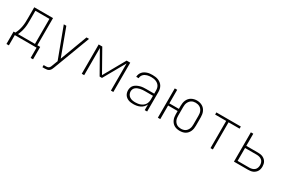

<svg xmlns="http://www.w3.org/2000/svg" viewBox="88 -1632 4324 2950"><g transform="rotate(30 2250.0 -157.5)"><path d="M107 182H64V-38H95Q113 -71 124.5 -106Q136 -141 142.5 -177.5Q149 -214 150.5 -251Q152 -288 152 -325V-520H485V-38H536V182H493V0H107ZM443 -38V-482H194V-325Q194 -288 193 -251.5Q192 -215 186 -178.5Q180 -142 169 -106.5Q158 -71 142 -38Z M721 215V177H765Q778 177 791.5 173.5Q805 170 815 160.5Q825 151 830.5 138.5Q836 126 841 113V112Q841 112 841 112Q841 112 841 112L877 18L676 -520H721L899 -39L1079 -520H1124L881 125Q874 144 865 162.5Q856 181 840.5 194Q825 207 805 211Q785 215 765 215Z M1295 0V-520H1359L1575 -137L1791 -520H1855V0H1812V-482L1596 -100H1554L1338 -482V0Z M2213 8Q2191 8 2169.5 5.5Q2148 3 2127.5 -4.5Q2107 -12 2089.5 -25Q2072 -38 2060 -56Q2048 -74 2042.5 -95Q2037 -116 2037 -138Q2037 -164 2046 -189.5Q2055 -215 2074 -233Q2093 -251 2117 -262.5Q2141 -274 2166.5 -281Q2192 -288 2218 -290Q2244 -292 2270 -292H2412V-348Q2412 -369 2407.5 -389Q2403 -409 2392 -426.5Q2381 -444 2364.5 -456.5Q2348 -469 2329 -476.5Q2310 -484 2289.5 -487Q2269 -490 2248 -490Q2230 -490 2211.5 -488Q2193 -486 2175.5 -481Q2158 -476 2141.5 -467Q2125 -458 2112.5 -444.5Q2100 -431 2093 -414Q2086 -397 2086 -378H2043Q2043 -402 2051.5 -424.5Q2060 -447 2075.5 -465.5Q2091 -484 2111.5 -496Q2132 -508 2154.5 -515.5Q2177 -523 2201 -525.5Q2225 -528 2248 -528Q2274 -528 2300 -524.5Q2326 -521 2350 -511.5Q2374 -502 2395 -485.5Q2416 -469 2429.5 -447Q2443 -425 2449 -399.5Q2455 -374 2455 -348V0H2412V-101Q2400 -73 2378.5 -51Q2357 -29 2330 -16Q2303 -3 2273 2.5Q2243 8 2213 8ZM2225 -30Q2248 -30 2271.5 -33.5Q2295 -37 2316.5 -45.5Q2338 -54 2357 -68Q2376 -82 2388.5 -101Q2401 -120 2406.5 -143Q2412 -166 2412 -189V-254H2270Q2250 -254 2229.5 -252.5Q2209 -251 2188.5 -246.5Q2168 -242 2148.5 -234.5Q2129 -227 2113 -214Q2097 -201 2088.5 -182Q2080 -163 2080 -142Q2080 -116 2092 -92.5Q2104 -69 2125.5 -54.5Q2147 -40 2173 -35Q2199 -30 2225 -30Z M3035 8Q3010 8 2985.5 3Q2961 -2 2939.5 -14Q2918 -26 2901.5 -45Q2885 -64 2875 -87Q2865 -110 2861 -134.5Q2857 -159 2857 -184V-241H2688V0H2645V-520H2688V-279H2857V-336Q2857 -361 2861 -385.5Q2865 -410 2875 -433Q2885 -456 2901.5 -475Q2918 -494 2940 -506Q2962 -518 2986 -524Q3010 -530 3035 -530Q3060 -530 3084.5 -524Q3109 -518 3130.5 -506Q3152 -494 3168.5 -475Q3185 -456 3195 -433Q3205 -410 3209 -385.5Q3213 -361 3213 -336V-184Q3213 -159 3209 -134.5Q3205 -110 3195 -87Q3185 -64 3168.5 -45Q3152 -26 3130.5 -14Q3109 -2 3084.5 3Q3060 8 3035 8ZM3035 -30Q3055 -30 3074 -34.5Q3093 -39 3109.5 -49Q3126 -59 3138 -74.5Q3150 -90 3157.5 -108Q3165 -126 3167.5 -145Q3170 -164 3170 -184V-336Q3170 -356 3167.5 -375.5Q3165 -395 3157.5 -413Q3150 -431 3137.5 -446.5Q3125 -462 3108 -471.5Q3091 -481 3072 -485.5Q3053 -490 3033 -490Q3014 -490 2995 -485.5Q2976 -481 2960 -470.5Q2944 -460 2932 -444.5Q2920 -429 2912.5 -411.5Q2905 -394 2902.5 -374.5Q2900 -355 2900 -336V-184Q2900 -164 2902.5 -145Q2905 -126 2912.5 -108Q2920 -90 2932.5 -74.5Q2945 -59 2961 -49Q2977 -39 2996.5 -34.5Q3016 -30 3035 -30Z M3579 0V-482H3383V-520H3817V-482H3621V0Z M3995 0V-520H4038V-305H4246Q4267 -305 4288.5 -302Q4310 -299 4329.5 -290.5Q4349 -282 4365.5 -268Q4382 -254 4393 -235.5Q4404 -217 4408.5 -195.5Q4413 -174 4413 -153Q4413 -131 4408.5 -110Q4404 -89 4393 -70.5Q4382 -52 4365.5 -37.5Q4349 -23 4329.5 -14.5Q4310 -6 4288.5 -3Q4267 0 4246 0ZM4038 -38H4246Q4270 -38 4293.5 -44.5Q4317 -51 4335.5 -66.5Q4354 -82 4362 -105.5Q4370 -129 4370 -153Q4370 -177 4362 -200Q4354 -223 4335.5 -238.5Q4317 -254 4293.5 -260.5Q4270 -267 4246 -267H4038Z"/></g></svg>

Font: Zed Sans Extralight Extended
Style: Regular
Weight: 200
Width: 7
Designer: Belleve Invis
Foundry: Belleve Invis
Version: Version 1.0.0; ttfautohint (v1.8.4)